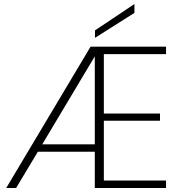

<svg xmlns="http://www.w3.org/2000/svg" viewBox="-20 -934 899 954"><path d="M452 -783 648 -914V-870L452 -746ZM451 -654 190 -217H451ZM805 -665H496V-370H775V-334H496V-37H805V0H451V-180H168L60 0H11L430 -702H805Z"/></svg>

Font: Poppins ExtraLight
Style: Regular
Weight: 275
Designer: Ninad Kale (Devanagari), Jonny Pinhorn (Latin)
Foundry: Indian Type Foundry
Version: Version 3.200;PS 1.000;hotconv 16.6.54;makeotf.lib2.5.65590